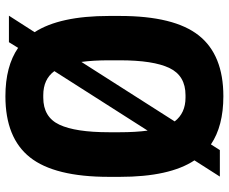

<svg xmlns="http://www.w3.org/2000/svg" viewBox="-88 -745 846 710"><g transform="rotate(90 335.0 -390.0)"><path d="M39 -410Q39 -611 111 -702Q183 -793 336 -793Q446 -793 514 -747L535 -780H633L573 -686Q634 -594 634 -410V-370Q634 -169 562 -78Q490 13 336 13Q225 13 157 -34L136 0H38L99 -95Q39 -188 39 -370ZM469 -410Q469 -468 463 -513L243 -168Q273 -127 332 -127H341Q413 -127 441 -186.5Q469 -246 469 -370ZM203 -370Q203 -312 209 -268L429 -613Q398 -653 341 -653H332Q260 -653 231.5 -593.5Q203 -534 203 -410Z"/></g></svg>

Font: Cooper Hewitt
Style: Bold
Weight: 711
Designer: Village Type and Design LLC
Foundry: Cooper Hewitt Smithsonian Design Museum
Version: 1.000